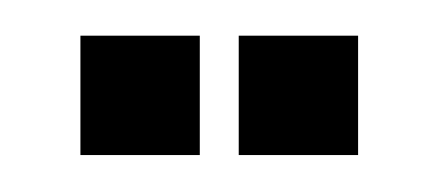

<svg xmlns="http://www.w3.org/2000/svg" viewBox="-20 -611 242 106"><path d="M90.3 -591.3V-525.4H24.4V-591.3ZM177.7 -591.3V-525.4H111.8V-591.3Z"/></svg>

Font: Aeronef
Style: Regular
Weight: 400
Designer: Peter Wiegel - CAT-Fonts Germany
Foundry: CAT-Fonts, Peter Wiegel
Version: Version 0.002